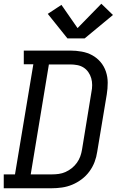

<svg xmlns="http://www.w3.org/2000/svg" viewBox="-30 -1005 650 1025"><path d="M-10 0V-74H50L148 -662H97V-735H345Q376 -735 406.5 -729.5Q437 -724 462.5 -710Q488 -696 507 -673.5Q526 -651 535.5 -622.5Q545 -594 545 -563Q545 -532 540 -501L489 -195Q485 -167 475 -140.5Q465 -114 447.5 -90Q430 -66 406 -48Q382 -30 355.5 -19Q329 -8 301 -4Q273 0 246 0ZM246 -74Q265 -74 283.5 -76.5Q302 -79 320 -87Q338 -95 353.5 -107.5Q369 -120 380.5 -136Q392 -152 398.5 -170Q405 -188 408 -207L458 -513Q462 -532 462 -551Q462 -570 457 -587.5Q452 -605 441.5 -620Q431 -635 416 -644.5Q401 -654 382.5 -657.5Q364 -661 345 -661H231L134 -74ZM422 -800H330L225 -931L298 -979L384 -855L511 -985L573 -925Z"/></svg>

Font: Iosevka Curly Slab Extended
Style: Italic
Weight: 400
Width: 7
Italic angle: -9°
Monospace: yes
Designer: Belleve Invis
Foundry: Belleve Invis
Version: Version 11.1.0; ttfautohint (v1.8.3)